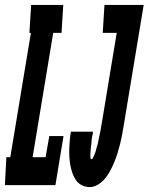

<svg xmlns="http://www.w3.org/2000/svg" viewBox="-50 -755 606 783"><path d="M-30 0 -24 -114H-8L76 -621H70L77 -735H208L201 -621H167L83 -114H136L151 -200H209L176 0ZM316 8Q299 8 284 0.5Q269 -7 260 -20Q251 -33 245.5 -48.5Q240 -64 237 -80.5Q234 -97 233 -114Q232 -131 232.5 -148.5Q233 -166 234.5 -183Q236 -200 239 -218H329Q329 -214 328.5 -210.5Q328 -207 327 -203.5Q326 -200 325.5 -196.5Q325 -193 324.5 -189.5Q324 -186 323.5 -182Q323 -178 323 -174.5Q323 -171 322.5 -167.5Q322 -164 321.5 -160.5Q321 -157 320.5 -153.5Q320 -150 320 -146.5Q320 -143 319.5 -139.5Q319 -136 319 -132.5Q319 -129 318.5 -125.5Q318 -122 318.5 -118.5Q319 -115 319 -110.5Q319 -106 322 -106Q327 -106 329.5 -111.5Q332 -117 334 -122Q336 -127 338 -131.5Q340 -136 341 -141Q342 -146 343.5 -151Q345 -156 346.5 -160.5Q348 -165 349 -170Q350 -175 351 -180Q352 -185 353 -190Q354 -195 355 -199.5Q356 -204 357 -209Q358 -214 359 -219Q360 -224 361 -229Q362 -234 362.5 -238.5Q363 -243 364 -248Q365 -253 366 -258L426 -621H369L376 -735H536L454 -240Q451 -221 447.5 -203Q444 -185 439.5 -167Q435 -149 429.5 -131Q424 -113 417 -96Q410 -79 401 -61.5Q392 -44 380 -29Q368 -14 351 -3Q334 8 316 8Z"/></svg>

Font: Iosevka Slab Heavy Oblique
Style: Regular
Weight: 900
Italic angle: -9°
Monospace: yes
Designer: Belleve Invis
Foundry: Belleve Invis
Version: Version 11.1.1; ttfautohint (v1.8.3)